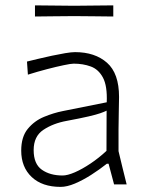

<svg xmlns="http://www.w3.org/2000/svg" viewBox="-20 -704 558 733"><path d="M211.5 9.5Q141 9.5 101 -28.2Q61 -66 61 -129Q61 -181.5 86 -212Q111 -242.5 147.8 -257.8Q184.5 -273 220 -280L387.5 -313.5Q390 -376 373 -407.8Q356 -439.5 326.5 -450.2Q297 -461 261.5 -461Q251 -461 223.5 -455.2Q196 -449.5 159.5 -440Q123 -430.5 86.5 -419L83 -469Q99.5 -473 125 -479.2Q150.5 -485.5 177.8 -491.2Q205 -497 228.8 -501Q252.5 -505 266.5 -505Q342.5 -505 388.5 -464.5Q434.5 -424 434.5 -334Q434.5 -312.5 433.5 -278.5Q432.5 -244.5 432.5 -211V-127Q440 -95 447.2 -65.8Q454.5 -36.5 463.5 0H415.5L394.5 -79H388Q359.5 -56.5 327.8 -36.2Q296 -16 265.8 -3.2Q235.5 9.5 211.5 9.5ZM219 -34Q237.5 -34 265.8 -46.2Q294 -58.5 325.8 -79.8Q357.5 -101 386.5 -128L387 -281.5Q378 -277 363 -271.8Q348 -266.5 318 -259.5Q288 -252.5 234.5 -242.5Q182.5 -233 145.5 -208.2Q108.5 -183.5 108.5 -131Q108.5 -78 139.8 -56Q171 -34 219 -34ZM113.5 -641V-683.5Q147.5 -683 185 -682.8Q222.5 -682.5 263 -682Q303.5 -682.5 341 -682.8Q378.5 -683 412.5 -683.5V-641Q378.5 -641.5 341 -641.8Q303.5 -642 263 -642.5Q222.5 -642 185 -641.8Q147.5 -641.5 113.5 -641Z"/></svg>

Font: Commissioner Loud ExtraLight
Style: Regular
Weight: 200
Designer: Kostas Bartsokas
Foundry: Kostas Bartsokas
Version: Version 1.000; ttfautohint (v1.8.3)